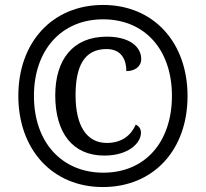

<svg xmlns="http://www.w3.org/2000/svg" viewBox="-20 -745 831 775"><path d="M395 10C600 10 737 -140 737 -357C737 -574 600 -725 396 -725C191 -725 54 -574 54 -358C54 -142 191 10 395 10ZM397 -48C231 -48 117 -169 117 -358C117 -543 228 -667 396 -667C565 -667 674 -544 674 -358C674 -173 567 -48 397 -48ZM401 -117C499 -117 549 -168 549 -209C549 -225 541 -236 528 -242C510 -201 474 -168 411 -168C330 -168 285 -237 285 -361C285 -479 321 -547 410 -547C471 -547 490 -503 490 -458C523 -458 550 -475 550 -507C550 -554 506 -597 411 -597C274 -597 203 -504 203 -360C203 -209 273 -117 401 -117Z"/></svg>

Font: Noto Serif Tamil SemiCondensed ExtraBold
Style: Italic
Weight: 800
Width: 4
Italic angle: -12°
Designer: Indian Type Foundry, Tom Grace, and the Monotype Design Team
Foundry: Monotype Imaging Inc.
Version: Version 2.003